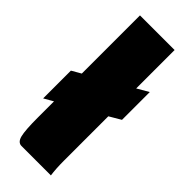

<svg xmlns="http://www.w3.org/2000/svg" viewBox="-237 -752 785 785"><g transform="rotate(45 155.0 -360.0)"><path d="M9.8 -200.2V-360.8L49.8 -383.8V-720.2H250V-498L299.8 -526.9V-366.2L250 -336.9V-80.1Q250 -33.2 254.9 0H85Q64 0 56.9 -28.1Q49.8 -56.2 49.8 -129.9V-223.1Z"/></g></svg>

Font: Mikodacs
Style: Regular
Weight: 400
Designer: gluk (gluksza@wp.pl)
Foundry: gluk (gluksza@wp.pl)
Version: Version 0.28